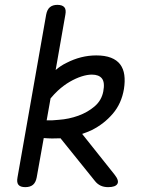

<svg xmlns="http://www.w3.org/2000/svg" viewBox="-20 -760 640 790"><path d="M451 -42Q471 -17 463 -3.5Q455 10 425 10Q407 10 393.5 3.5Q380 -3 370 -16L229 -191Q194 -189 160 -192L131 -30Q127 -9 115.5 0.5Q104 10 84 10Q64 10 56 0.5Q48 -9 52 -30L170 -700Q174 -721 185.5 -730.5Q197 -740 216 -740Q236 -740 244.5 -730.5Q253 -721 249 -700L209 -472Q230 -490 253 -501Q313 -532 376 -532Q412 -532 436.5 -522.5Q461 -513 474.5 -495Q488 -477 491.5 -451.5Q495 -426 490 -394Q480 -334 444 -292Q408 -250 358 -225Q339 -216 318 -209ZM188 -355 172 -265Q196 -264 222 -267Q264 -270 302.5 -284Q341 -298 369.5 -322.5Q398 -347 405 -384Q412 -421 399.5 -437Q387 -453 358 -453Q339 -453 315.5 -445.5Q292 -438 267 -423.5Q242 -409 218 -387Q202 -372 188 -355Z"/></svg>

Font: Maple Mono NL Light
Style: Italic
Weight: 300
Italic angle: -10°
Monospace: yes
Designer: subframe7536
Version: Version 7.000